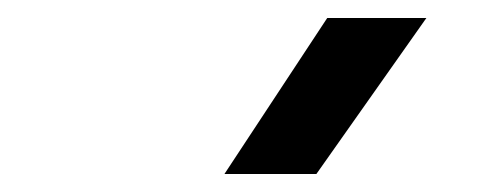

<svg xmlns="http://www.w3.org/2000/svg" viewBox="-20 -800 540 213"><path d="M331 -607H229L343 -780H453Z"/></svg>

Font: Tanohe Sans Medium
Style: Italic
Weight: 500
Designer: Village Type and Design LLC & Cristiano Sobral
Foundry: Cooper Hewitt Smithsonian Design Museum
Version: Version 1.00;September 29, 2021;FontCreator 13.0.0.2655 64-b